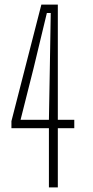

<svg xmlns="http://www.w3.org/2000/svg" viewBox="-20 -820 405 840"><path d="M194 0V-259H30V-290L161 -800H233V-296H305V-259H233V0ZM70 -296H194L198 -522L202 -763H185L127 -522Z"/></svg>

Font: Big Shoulders Text Thin
Style: Regular
Weight: 100
Designer: Patric King
Foundry: XO Type Co
Version: Version 1.000; ttfautohint (v1.8.2)